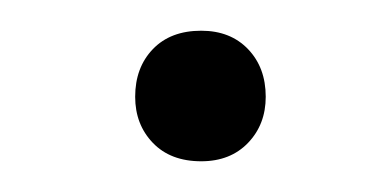

<svg xmlns="http://www.w3.org/2000/svg" viewBox="-20 -319 250 125"><path d="M111 -214Q91 -214 79.5 -226Q68 -238 68 -256Q68 -275 79.5 -287Q91 -299 111 -299Q130 -299 141.5 -287Q153 -275 153 -256Q153 -238 141.5 -226Q130 -214 111 -214Z"/></svg>

Font: LinhAnh
Style: Regular
Weight: 400
Designer: Jeremy Tribby
Foundry: Tribby Type
Version: Version 1.408